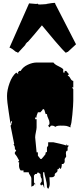

<svg xmlns="http://www.w3.org/2000/svg" viewBox="-20 -1166 544 1306"><path d="M177.7 -1143.1 225.6 -1139.2Q231 -1139.2 236.8 -1140.6L242.7 -1135.3Q261.7 -1135.3 296.9 -1138.2L295.9 -1139.2Q338.4 -1146.5 348.6 -1146.5L356.9 -1145.5L354 -1143.1L497.1 -864.7L439.5 -811.5L436.5 -813.5L428.7 -806.2Q410.6 -820.8 354.2 -887Q297.9 -953.1 265.1 -993.7Q201.7 -916.5 168.5 -879.9L166.5 -880.4L152.3 -864.7L154.3 -862.8L102.1 -806.2L94.2 -813.5L90.8 -811.5Q89.8 -812 84 -816.7Q78.1 -821.3 73.5 -825Q68.8 -828.6 63 -833Q49.3 -841.8 44.4 -841.8ZM235.8 -1142.1Q235.8 -1142.1 237.8 -1142.1L236.8 -1140.6Q236.8 -1141.6 235.8 -1142.1ZM234.4 -1143.1 235.8 -1142.1Q234.4 -1142.1 234.4 -1143.1ZM219.2 -231.4 229 -129.9H237.8V-106.9L254.9 -85H262.7Q280.3 -104.5 290.5 -118.7Q289.1 -120.1 289.1 -123Q289.1 -126 291.5 -129.2Q293.9 -132.3 295.4 -132.3Q296.9 -132.3 299.3 -129.9V-163.1L307.6 -175.8V-198.2H343.3Q350.6 -197.3 386.2 -188.7Q421.9 -180.2 432.6 -175.8L430.2 -186L439.9 -175.8H448.7L439.9 -163.1V-141.6Q428.2 -141.6 428.2 -122.6L430.2 -101.1L419.9 -85V-62.5L410.2 -50.3H400.4Q400.4 -24.4 391.6 -16.6L380.4 -27.8Q381.3 -26.9 381.3 -23.4Q381.3 -15.1 374 -15.1L371.6 -16.6Q371.6 -3.9 369.9 0.2Q368.2 4.4 362.5 8.1Q356.9 11.7 352.5 17.6V28.3Q344.7 39.6 333.5 39.6H316.4L318.4 78.6Q319.8 101.6 307.6 119.1L299.3 106.9Q299.3 79.1 290.3 47.4Q281.2 15.6 281.2 5.9H272.9Q272.9 25.9 277.1 61.5Q281.2 97.2 281.2 115.2Q272.9 90.8 272.5 90.6Q272 90.3 269.5 90.3Q262.2 90.3 262.2 95.7Q256.8 95.7 253.9 86.9Q253.9 80.1 258.8 75.2Q263.7 70.3 263.7 67.4V50.3Q254.9 39.6 254.9 17.6L237.8 5.9L229 17.6H219.2L210.9 28.3V74.2Q213.4 77.6 217.3 84.5L210.9 91.8V95.2L193.4 104V50.3Q193.4 38.1 184.3 26.1Q175.3 14.2 175.3 5.9H140.1V-6.3H120.6Q109.4 -20 109.4 -39.3Q109.4 -58.6 110.4 -62.5H101.6L110.4 -73.7Q93.8 -106.9 81.1 -118.7V-129.9L90.3 -141.6L81.1 -152.3L81.5 -157.2Q81.5 -169.9 71.8 -186H76.7L51.8 -311L62 -327.6L51.8 -321.8Q50.3 -336.9 39.1 -405.5Q27.8 -474.1 27.8 -513.7Q27.8 -553.2 44.9 -600.8Q62 -648.4 90.3 -672.4L105 -661.1L101.6 -672.4L110.4 -683.6H120.6Q135.7 -710 168.2 -725.3Q200.7 -740.7 229 -740.7H343.3Q352.5 -727.5 376.7 -716.3Q400.9 -705.1 410.2 -694.8V-672.4H419.9V-683.6H430.2L448.7 -661.1L439.9 -650.4Q449.7 -650.4 458.7 -633.1Q467.8 -615.7 478.5 -615.7V-571.3H469.7L478.5 -559.1V-480Q478.5 -454.1 472.2 -386.2Q465.8 -318.4 459.5 -311V-299.3Q441.4 -307.6 430.9 -309.6Q420.4 -311.5 392.1 -311.5Q363.8 -311.5 356.4 -302.7Q346.7 -311.5 333 -311.5L326.2 -311L316.4 -299.3L307.6 -311L316.4 -321.8V-333.5Q316.4 -343.8 307.9 -360.8Q299.3 -377.9 299.3 -390.1H290.5Q287.6 -396.5 285.2 -407Q282.7 -417.5 280.3 -420.7Q277.8 -423.8 274.2 -423.8Q270.5 -423.8 268.1 -418Q265.6 -412.1 264.6 -412.1Q263.7 -412.1 263.7 -412.6L254.9 -402.3H237.8Q228 -377.9 228 -373Q228 -368.2 229 -367.2H219.2V-355H229V-299.3Q229 -290 224.1 -267.3Q219.2 -244.6 219.2 -231.4ZM51.8 -321.8Q61.5 -331.5 61.5 -335.2Q61.5 -338.9 61.8 -340.6Q62 -342.3 62 -344.7Q51.8 -337.4 51.8 -321.8ZM219.2 81.1V92.8L217.3 84.5ZM220.2 106 219.2 98.1V92.8Q220.2 96.7 220.2 106ZM263.7 99.6Q262.2 98.1 262.2 95.7Z"/></svg>

Font: Butcherman
Style: Regular
Weight: 400
Version: Version 001.004